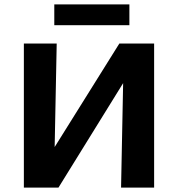

<svg xmlns="http://www.w3.org/2000/svg" viewBox="-20 -857 812 877"><path d="M155 0V-66L525 -658H611V-588L247 0ZM89 0V-658H239L226 0ZM533 0 546 -658H684V0ZM228 -742V-837H571V-742Z"/></svg>

Font: Ysabeau Infant ExtraBold
Style: Regular
Weight: 800
Designer: Christian Thalmann (Catharsis Fonts)
Version: Version 2.001;gftools[0.9.30]; featfreeze: ss01,ss02,lnum